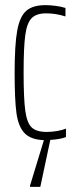

<svg xmlns="http://www.w3.org/2000/svg" viewBox="-20 -538 301 748"><path d="M237 -4Q214 5 176 7L137 190H97V185L151 8Q99 6 75 -20Q51 -46 44 -98Q37 -150 37 -254Q37 -363 47 -418.5Q57 -474 82.5 -496Q108 -518 157 -518Q176 -518 198 -515Q220 -512 235 -507V-474Q197 -486 160 -486Q122 -486 103.5 -467.5Q85 -449 78.5 -401.5Q72 -354 72 -256Q72 -154 78.5 -106.5Q85 -59 103.5 -41.5Q122 -24 162 -24Q181 -24 202 -27.5Q223 -31 237 -37Z"/></svg>

Font: Saira Ultra Condensed Thin
Style: Regular
Weight: 100
Width: 1
Designer: Hector Gatti with collaboration of the Omnibus-Type team
Foundry: Omnibus-Type
Version: Version 1.001; ttfautohint (v1.8)